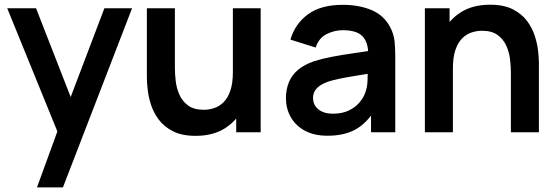

<svg xmlns="http://www.w3.org/2000/svg" viewBox="-20 -576 2426 836"><path d="M141 240 245 -45.5 247 38.5 11.5 -540H137L304 -112H272L434.5 -540H555L254 240Z M832 15.5Q772 15.5 733 -4.5Q694 -24.5 671 -55.5Q648 -86.5 637 -121.5Q626 -156.5 622.8 -187.8Q619.5 -219 619.5 -238.5V-540H741.5V-280Q741.5 -255 745 -223.8Q748.5 -192.5 761.2 -163.8Q774 -135 799.2 -116.5Q824.5 -98 867.5 -98Q890.5 -98 913 -105.5Q935.5 -113 953.8 -131.2Q972 -149.5 983 -181.5Q994 -213.5 994 -262.5L1065.5 -232Q1065.5 -163 1038.8 -107Q1012 -51 960 -17.8Q908 15.5 832 15.5ZM1008.5 0V-167.5H994V-540H1115V0Z M1406 15Q1347.5 15 1307 -7.2Q1266.5 -29.5 1245.8 -66.5Q1225 -103.5 1225 -148Q1225 -187 1238 -218.2Q1251 -249.5 1278 -272.2Q1305 -295 1348 -309.5Q1380.5 -320 1424.2 -328.5Q1468 -337 1519.2 -344.2Q1570.5 -351.5 1626.5 -360L1583.5 -335.5Q1584 -391.5 1558.5 -418Q1533 -444.5 1472.5 -444.5Q1436 -444.5 1402 -427.5Q1368 -410.5 1354.5 -369L1244.5 -403.5Q1264.5 -472 1320.8 -513.5Q1377 -555 1472.5 -555Q1544.5 -555 1599.2 -531.5Q1654 -508 1680.5 -454.5Q1695 -426 1698 -396.2Q1701 -366.5 1701 -331.5V0H1595.5V-117L1613 -98Q1576.5 -39.5 1527.8 -12.2Q1479 15 1406 15ZM1430 -81Q1471 -81 1500 -95.5Q1529 -110 1546.2 -131Q1563.5 -152 1569.5 -170.5Q1579 -193.5 1580.2 -223.2Q1581.5 -253 1581.5 -271.5L1618.5 -260.5Q1564 -252 1525 -245.5Q1486 -239 1458 -233.2Q1430 -227.5 1408.5 -220.5Q1387.5 -213 1373 -203Q1358.5 -193 1350.8 -180Q1343 -167 1343 -149.5Q1343 -129.5 1353 -114.2Q1363 -99 1382.2 -90Q1401.5 -81 1430 -81Z M2204.5 0V-260Q2204.5 -285.5 2201 -316.5Q2197.5 -347.5 2184.8 -376.2Q2172 -405 2146.8 -423.5Q2121.5 -442 2078.5 -442Q2055.5 -442 2033 -434.5Q2010.5 -427 1992.2 -408.8Q1974 -390.5 1963 -358.8Q1952 -327 1952 -277.5L1880.5 -308Q1880.5 -377 1907.2 -433Q1934 -489 1986 -522.2Q2038 -555.5 2114 -555.5Q2174 -555.5 2213 -535.5Q2252 -515.5 2275 -484.5Q2298 -453.5 2309 -418.5Q2320 -383.5 2323.2 -352.2Q2326.5 -321 2326.5 -301.5V0ZM1830 0V-540H1937.5V-372.5H1952V0Z"/></svg>

Font: Manrope ExtraLight
Style: Bold
Weight: 700
Version: Version 4.504